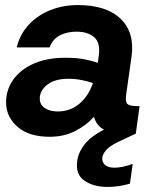

<svg xmlns="http://www.w3.org/2000/svg" viewBox="-20 -528 595 758"><path d="M176 12Q94 12 49 -27.5Q4 -67 4 -124Q4 -173 32 -213Q60 -253 112.5 -276.5Q165 -300 238 -300Q284 -300 315.5 -293.5Q347 -287 366 -280L370 -308Q377 -359 352 -381Q327 -403 282 -403Q245 -403 216.5 -388.5Q188 -374 176 -341H46Q59 -394 94.5 -431.5Q130 -469 180 -488.5Q230 -508 287 -508Q400 -508 456.5 -453.5Q513 -399 499 -302L478 -154Q474 -125 483.5 -117Q493 -109 524 -109H531L516 0H481Q429 0 395.5 -14Q362 -28 351 -67Q321 -33 276.5 -10.5Q232 12 176 12ZM137 -139Q137 -115 156.5 -101.5Q176 -88 208 -88Q258 -88 294 -119Q330 -150 347 -200Q327 -207 302 -212Q277 -217 250 -217Q196 -217 166.5 -193.5Q137 -170 137 -139ZM404 210Q349 210 313 185Q277 160 285 106Q291 65 325.5 29Q360 -7 446 -41L495 -61L515 0L460 26Q421 43 404 59.5Q387 76 384 93Q382 112 394.5 123Q407 134 431 134Q464 134 504 119L493 197Q473 203 450.5 206.5Q428 210 404 210Z"/></svg>

Font: Host Grotesk
Style: Bold Italic
Weight: 700
Italic angle: -8°
Designer: Doğukan Karapınar
Foundry: Element Type
Version: Version 1.003; ttfautohint (v1.8.4.7-5d5b)